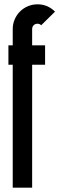

<svg xmlns="http://www.w3.org/2000/svg" viewBox="-20 -750 275 890"><path d="M39 -540V-615Q39 -639 48 -660Q57 -681 72.5 -696.5Q88 -712 109 -721Q130 -730 154 -730Q201 -730 235 -696L171 -633Q164 -640 154 -640Q143 -640 136 -633Q129 -626 129 -615V-540H189V-450H129V120H39V-450H19V-540Z"/></svg>

Font: Berliner Wand
Style: Regular
Weight: 400
Designer: Peter Wiegel
Foundry: Peter Wiegel
Version: Version 1.000